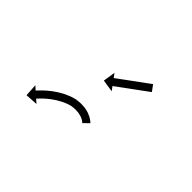

<svg xmlns="http://www.w3.org/2000/svg" viewBox="-62 -536 475 475"><g transform="rotate(45 175.5 -298.5)"><path d="M265.5 -402.4C265.8 -402.6 266.1 -402.8 266.4 -403.1L254.6 -419.2C254.3 -419 254 -418.8 253.7 -418.5C252.9 -417.9 252 -417.3 251.2 -416.7C249.9 -415.7 248.6 -414.8 247.3 -413.8C245.6 -412.6 243.9 -411.3 242.2 -410.1C240.2 -408.6 238.1 -407.1 236.1 -405.7C233.9 -404 231.7 -402.4 229.4 -400.8C227 -399 224.6 -397.2 222.2 -395.5C219.8 -393.7 217.3 -391.9 214.8 -390.1C212.3 -388.2 209.9 -386.4 207.4 -384.6C205 -382.9 202.6 -381.1 200.2 -379.4C198 -377.7 195.7 -376.1 193.5 -374.4C191.5 -373 189.5 -371.5 187.5 -370C185.8 -368.8 184.1 -367.5 182.4 -366.3C181.1 -365.3 179.8 -364.4 178.5 -363.4C177.6 -362.8 176.8 -362.2 175.9 -361.6C175.6 -361.4 175.3 -361.1 175 -360.9L167.3 -371.5L162.3 -339.2L194.6 -334.2L186.9 -344.8C187.2 -345 187.5 -345.2 187.8 -345.4C188.6 -346.1 189.4 -346.7 190.3 -347.3C191.6 -348.2 192.9 -349.2 194.2 -350.2C195.9 -351.4 197.6 -352.6 199.3 -353.9C201.3 -355.4 203.3 -356.8 205.3 -358.3C207.6 -359.9 209.8 -361.6 212 -363.2C214.4 -365 216.8 -366.7 219.2 -368.5C221.7 -370.3 224.2 -372.1 226.6 -373.9C229.1 -375.7 231.6 -377.5 234.1 -379.4C236.5 -381.1 238.8 -382.9 241.2 -384.6C243.5 -386.3 245.7 -387.9 248 -389.5C250 -391 252 -392.5 254 -394C255.7 -395.2 257.4 -396.4 259.1 -397.7C260.4 -398.6 261.7 -399.6 263 -400.6C263.8 -401.2 264.7 -401.8 265.5 -402.4ZM198 -227.9C198.4 -227.6 198.7 -227.3 199 -227L213.2 -241.1C212.8 -241.5 212.4 -241.9 212 -242.2C212 -242.2 211.9 -242.3 211.9 -242.3C211.8 -242.4 211.8 -242.4 211.8 -242.4C210.5 -243.6 209.2 -244.7 207.9 -245.8C207.9 -245.8 207.8 -245.8 207.7 -245.9C207.6 -246 207.5 -246 207.5 -246C205.3 -247.6 203.1 -249 200.7 -250.4C200.7 -250.4 200.6 -250.5 200.5 -250.5C200.4 -250.6 200.2 -250.6 200.2 -250.6C197.1 -252.2 193.8 -253.6 190.5 -254.9C190.5 -254.9 190.4 -254.9 190.3 -255C190.1 -255 190 -255 190 -255C186 -256.3 181.9 -257.3 177.7 -258C177.7 -258 177.6 -258 177.4 -258.1C177.3 -258.1 177.1 -258.1 177.1 -258.1C172.4 -258.7 167.6 -259 162.9 -259C162.9 -259 162.8 -259 162.7 -259C162.6 -259 162.5 -259 162.5 -259C157.4 -258.8 152.3 -258.4 147.3 -257.7C147.3 -257.7 147.1 -257.7 147 -257.6C146.8 -257.6 146.6 -257.6 146.6 -257.6C141.5 -256.4 136.5 -254.9 131.5 -253.1C131.5 -253.1 131.4 -253.1 131.3 -253.1C131.2 -253 131.1 -253 131.1 -253C126.2 -251 121.3 -248.8 116.5 -246.5C116.5 -246.5 116.4 -246.4 116.3 -246.4C116.2 -246.4 116.2 -246.3 116.2 -246.3C111.6 -243.9 107.1 -241.3 102.6 -238.6C102.6 -238.6 102.6 -238.6 102.5 -238.5C102.5 -238.5 102.4 -238.5 102.4 -238.5C98.3 -235.8 94.3 -233 90.4 -230.2C90.4 -230.2 90.3 -230.1 90.3 -230.1C90.2 -230.1 90.2 -230 90.2 -230C86.7 -227.3 83.3 -224.6 80 -221.8C80 -221.8 80 -221.7 79.9 -221.7C79.9 -221.7 79.8 -221.6 79.8 -221.6C77.1 -219.2 74.4 -216.7 71.7 -214.2C71.7 -214.2 71.7 -214.1 71.6 -214.1C71.6 -214.1 71.6 -214 71.6 -214C69.5 -212 67.5 -210 65.6 -208C65.6 -208 65.5 -207.9 65.5 -207.9C65.5 -207.9 65.5 -207.9 65.5 -207.9C64.2 -206.5 63 -205.2 61.7 -203.8C61.7 -203.8 61.7 -203.8 61.7 -203.8C61.7 -203.8 61.7 -203.8 61.7 -203.8C61.3 -203.3 60.9 -202.8 60.4 -202.4L50.6 -211.1L52.6 -178.4L85.3 -180.4L75.4 -189.1C75.8 -189.6 76.2 -190 76.6 -190.5C76.6 -190.5 76.6 -190.5 76.6 -190.5C76.6 -190.4 76.6 -190.4 76.6 -190.4C77.7 -191.7 78.9 -193 80.1 -194.2C80.1 -194.2 80.1 -194.2 80 -194.2C80 -194.1 80 -194.1 80 -194.1C81.8 -196 83.7 -197.9 85.6 -199.8C85.6 -199.8 85.6 -199.8 85.5 -199.7C85.5 -199.7 85.5 -199.7 85.5 -199.7C88 -202.1 90.5 -204.4 93.1 -206.7C93.1 -206.7 93.1 -206.6 93 -206.6C93 -206.6 92.9 -206.5 92.9 -206.5C96 -209.2 99.2 -211.7 102.4 -214.2C102.4 -214.2 102.4 -214.1 102.3 -214.1C102.3 -214.1 102.2 -214 102.2 -214C105.8 -216.7 109.6 -219.3 113.3 -221.7C113.3 -221.7 113.3 -221.7 113.2 -221.6C113.1 -221.6 113.1 -221.6 113.1 -221.6C117.1 -224.1 121.3 -226.4 125.5 -228.6C125.5 -228.6 125.4 -228.6 125.3 -228.5C125.3 -228.5 125.2 -228.5 125.2 -228.5C129.6 -230.6 134.1 -232.6 138.7 -234.5C138.7 -234.5 138.6 -234.4 138.5 -234.4C138.4 -234.4 138.3 -234.3 138.3 -234.3C142.4 -235.8 146.6 -237.1 150.9 -238C150.9 -238 150.8 -238 150.6 -238C150.4 -237.9 150.2 -237.9 150.2 -237.9C154.5 -238.5 158.8 -238.9 163.1 -239C163.1 -239 163 -239 162.9 -239C162.8 -239 162.8 -239 162.8 -239C166.7 -239 170.7 -238.7 174.7 -238.3C174.7 -238.3 174.6 -238.3 174.4 -238.3C174.3 -238.3 174.1 -238.3 174.1 -238.3C177.5 -237.7 180.8 -236.9 184.1 -235.9C184.1 -235.9 184 -236 183.8 -236C183.7 -236.1 183.6 -236.1 183.6 -236.1C186.2 -235.1 188.7 -234.1 191.2 -232.8C191.2 -232.8 191.1 -232.9 191 -232.9C190.8 -233 190.7 -233.1 190.7 -233.1C192.5 -232.1 194.2 -231 195.8 -229.8C195.8 -229.8 195.7 -229.9 195.6 -230C195.5 -230 195.4 -230.1 195.4 -230.1C196.4 -229.3 197.3 -228.6 198.2 -227.7C198.2 -227.7 198.2 -227.8 198.1 -227.8C198.1 -227.9 198 -227.9 198 -227.9Z"/></g></svg>

Font: FRB American Cursive Just Arrows Medium
Style: Italic
Weight: 500
Italic angle: -25°
Version: Version 2.0;Modular Font Editor K font №1